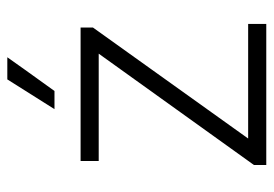

<svg xmlns="http://www.w3.org/2000/svg" viewBox="-130 -607 737 517"><g transform="rotate(-90 238.5 -348.5)"><path d="M342.8 -697.3Q320.3 -665 252 -570.3Q240.2 -570.3 203.1 -570.3Q222.7 -601.6 283.2 -697.3Q297.9 -697.3 342.8 -697.3ZM124 -48.8Q201.2 -48.8 432.6 -48.8Q432.6 -37.1 432.6 0Q337.9 0 52.7 0Q52.7 -7.8 52.7 -33.2Q127.9 -137.7 352.5 -451.2Q280.3 -451.2 63.5 -451.2Q63.5 -462.9 63.5 -500Q153.3 -500 422.9 -500Q422.9 -492.2 422.9 -466.8Q348.6 -362.3 124 -48.8Z"/></g></svg>

Font: LeFont
Style: ExtraLight
Weight: 200
Designer: Leryon MEDIA
Version: Version 1.0